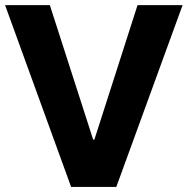

<svg xmlns="http://www.w3.org/2000/svg" viewBox="-23 -742 745 762"><path d="M346.7 -188 174.8 -721.7H-2.9L259.3 0H438.5L701.7 -721.7H522.9L351.6 -188Z"/></svg>

Font: Estedad ExtraBold
Style: Regular
Weight: 800
Designer: Amin Abedi
Version: Version 7.3